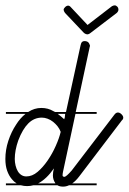

<svg xmlns="http://www.w3.org/2000/svg" viewBox="-22 -704 479 715"><path d="M313 -535Q313 -530 312 -529L260 -287H338V-280H259L213 -66Q211 -57 211 -51Q211 -46 217.5 -45.5Q224 -45 245 -69L404 -277Q410 -285 417 -285Q424 -285 430.5 -278.5Q437 -272 437 -266Q437 -260 432 -256L273 -47Q260 -30 247 -21H338V-14H235Q224 -9 213 -9Q200 -9 192 -14H102Q91 -11 79 -11Q67 -11 56 -14H0V-21H40Q30 -27 22 -37Q11 -50 4.5 -68.5Q-2 -87 -2 -112Q-2 -146 9 -179.5Q20 -213 38 -240Q53 -264 73 -280H0V-287H83Q106 -302 132 -302Q157 -302 177 -290Q180 -289 183 -287H223L224 -288L278 -535L280 -542Q283 -551 293 -551Q303 -551 308 -545Q309 -544 310 -542ZM204 -213Q200 -224 192.5 -233.5Q185 -243 175.5 -250.5Q166 -258 155 -262Q144 -266 134 -266Q105 -266 83.5 -244.5Q62 -223 46 -181Q33 -144 33 -112Q33 -100 36 -87.5Q39 -75 44.5 -66Q50 -57 58 -52Q66 -47 76 -47Q98 -47 118 -64Q138 -81 155.5 -106.5Q173 -132 186 -161.5Q199 -191 204 -213ZM395 -681Q401 -684 405 -684Q410 -684 414.5 -679.5Q419 -675 419 -668Q419 -662 413 -656L312 -579Q307 -576 303 -576Q298 -576 291 -581L220 -656Q215 -663 215 -668Q215 -672 220.5 -677.5Q226 -683 232 -683Q237 -683 242 -677L304 -611ZM184 -22Q175 -35 175 -51Q175 -64 179 -77Q151 -37 120 -21H184ZM217 -260Q220 -266 220 -273Q220 -277 221 -280H193Q205 -271 217 -260Z"/></svg>

Font: Gruenewald VA 3. Klasse
Style: Regular
Weight: 400
Designer: Peter Wiegel
Foundry: Peter Wiegel, nach dem Schriftentwurf von Dr. H. Gr¸newald
Version: Version 0.007